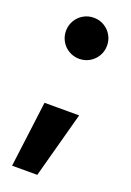

<svg xmlns="http://www.w3.org/2000/svg" viewBox="-130 -548 510 750"><g transform="rotate(20 125.0 -172.5)"><path d="M57.7 -120.3H201.7L127.4 153.9H22.7ZM40.3 -413.4Q40.3 -436.8 51.8 -456.3Q63.2 -475.8 82.7 -487.2Q102.3 -498.6 125.8 -498.6Q149.2 -498.6 168.7 -487.2Q188.2 -475.8 199.6 -456.3Q211 -436.8 211 -413.4Q211 -389.9 199.6 -370.4Q188.2 -350.8 168.7 -339.4Q149.2 -327.9 125.8 -327.9Q102.3 -327.9 82.7 -339.3Q63.1 -350.7 51.7 -370.3Q40.3 -389.9 40.3 -413.4Z"/></g></svg>

Font: Intratopia Thin
Style: Regular
Weight: 100
Designer: Rasmus Andersson
Foundry: rsms
Version: Version 3.000;Glyphs 3.2.3 (3260)